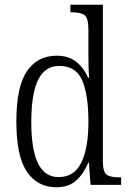

<svg xmlns="http://www.w3.org/2000/svg" viewBox="-20 -780 546 810"><path d="M218 10Q138 10 93.5 -55.5Q49 -121 49 -267Q49 -414 93.5 -479.5Q138 -545 219 -545Q270 -545 302 -519Q334 -493 352 -452H356Q354 -476 353.5 -502.5Q353 -529 353 -555V-654Q353 -704 337 -716Q321 -728 286 -728H277V-760H414V-101Q414 -55 429.5 -43.5Q445 -32 481 -32H491V0H362L355 -95H353Q333 -47 301.5 -18.5Q270 10 218 10ZM228 -33Q293 -33 323 -94Q353 -155 353 -266Q353 -381 326.5 -441.5Q300 -502 230 -502Q170 -502 141 -443.5Q112 -385 112 -265Q112 -147 141 -89.5Q170 -32 228 -33Z"/></svg>

Font: Noto Serif Tamil Condensed Light
Style: Italic
Weight: 300
Width: 3
Italic angle: -12°
Designer: Indian Type Foundry, Tom Grace, and the Monotype Design Team
Foundry: Monotype Imaging Inc.
Version: Version 2.003; ttfautohint (v1.8.4.7-5d5b)